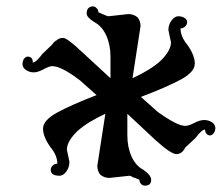

<svg xmlns="http://www.w3.org/2000/svg" viewBox="-20 -520 702 602"><path d="M189.7 -50.6 197.7 -12.6Q197.7 4.6 187.9 17.8Q178.2 31 166.7 31Q139.1 31 139.1 12.6Q139.1 4.6 145.4 -1.1Q151.7 -6.9 159.8 -6.9Q159.8 -32.2 139.1 -57.5Q114.9 -90.8 114.9 -116.7Q114.9 -142.5 158.6 -166.7Q202.3 -190.8 282.8 -221.8L231 -267.8Q172.4 -312.6 143.7 -312.6Q134.5 -312.6 116.7 -302.9Q98.9 -293.1 85.6 -293.1Q72.4 -293.1 61.5 -300.6Q50.6 -308 50.6 -318.4Q50.6 -328.7 55.2 -335.6Q60.9 -342.5 66.7 -342.5Q82.8 -342.5 82.8 -324.1Q93.1 -324.1 112.6 -350.6L143.7 -380.5Q149.4 -389.7 158.6 -394.3Q165.5 -401.1 178.2 -401.1Q190.8 -401.1 237.9 -356.3L326.4 -274.7V-342.5Q326.4 -379.3 313.2 -408.6Q300 -437.9 275.9 -450.6Q251.7 -465.5 251.7 -477.6Q251.7 -489.7 257.5 -494.8Q263.2 -500 270.7 -500Q278.2 -500 282.8 -494.3Q288.5 -489.7 288.5 -481.6Q316.1 -469 319.5 -469L382.8 -475.9Q398.9 -475.9 411.5 -465.5Q420.7 -454 420.7 -437.9L395.4 -274.7Q450.6 -300 482.8 -328.7Q516.1 -360.9 516.1 -387.4L508 -425.3Q508 -442.5 517.8 -455.7Q527.6 -469 539.1 -469Q550.6 -469 558.6 -463.8Q566.7 -458.6 566.7 -450.6Q566.7 -442.5 560.3 -436.8Q554 -431 546 -431Q546 -405.7 566.7 -380.5Q590.8 -347.1 590.8 -320.7Q590.8 -294.3 547.1 -270.7Q503.4 -247.1 421.8 -216.1L474.7 -169Q535.6 -125.3 560.9 -125.3Q571.3 -125.3 589.1 -134.5Q606.9 -143.7 620.1 -143.7Q633.3 -143.7 644.8 -136.8Q655.2 -128.7 655.2 -119Q655.2 -109.2 650 -102.3Q644.8 -95.4 638.5 -95.4Q632.2 -95.4 627.6 -100.6Q623 -105.7 623 -113.8Q612.6 -113.8 593.1 -87.4L560.9 -57.5Q550.6 -36.8 533.3 -36.8Q516.1 -36.8 467.8 -80.5L379.3 -163.2V-95.4Q379.3 -58.6 392.5 -29.3Q405.7 0 429.9 12.6Q454 29.9 454 43.7Q454 62.1 434.5 62.1Q427.6 62.1 422.4 56.9Q417.2 51.7 417.2 43.7Q404.6 37.9 396.6 35.6Q389.7 31 386.2 31L323 37.9Q306.9 37.9 294.3 27.6Q285.1 16.1 285.1 0L310.3 -163.2Q255.2 -137.9 223 -109.2Q189.7 -77 189.7 -50.6Z"/></svg>

Font: Dhurjati
Style: Regular
Weight: 400
Designer: Purushoth Kumar Guthula
Foundry: Andhrapradesh Society for Knowledge Networks
Version: Version 1.0.5; ttfautohint (v1.2.25-373a) -l 7 -r 28 -G 50 -